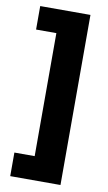

<svg xmlns="http://www.w3.org/2000/svg" viewBox="-90 -721 500 890"><g transform="rotate(10 160.0 -276.0)"><path d="M261.5 125H25V14H120.5V-565H25V-675.5H261.5Z"/></g></svg>

Font: Anek Gurmukhi Medium
Style: Bold
Weight: 700
Version: Version 1.003